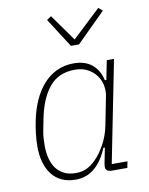

<svg xmlns="http://www.w3.org/2000/svg" viewBox="-86 -815 688 889"><g transform="rotate(-10 258.5 -370.5)"><path d="M369 0Q340 0 340 -23Q340 -32 343 -46L356 -111H349Q326 -54 288.5 -21Q251 12 197 12Q161 12 133 -1Q105 -14 86.5 -38Q68 -62 58.5 -95Q49 -128 49 -168Q49 -198 52.5 -228.5Q56 -259 62 -288Q72 -339 91 -381.5Q110 -424 137.5 -455Q165 -486 201 -503Q237 -520 281 -520Q335 -520 367.5 -492.5Q400 -465 410 -418H417L435 -508H469L374 -30H448L442 0ZM204 -18Q232 -18 254 -28Q276 -38 299 -61Q324 -86 345.5 -125.5Q367 -165 376 -211L403 -348Q407 -371 402 -396Q397 -421 381.5 -442Q366 -463 341 -476.5Q316 -490 281 -490Q204 -490 160.5 -437Q117 -384 99 -290L88 -234Q85 -218 84 -202.5Q83 -187 83 -168Q83 -135 90 -107.5Q97 -80 112 -60Q127 -40 149.5 -29Q172 -18 204 -18ZM283 -602 195 -739 216 -753 305 -628 438 -753 457 -737 321 -602Z"/></g></svg>

Font: IBM Plex Sans Cond ExtLt
Style: Italic
Weight: 200
Width: 3
Italic angle: -11°
Designer: Mike Abbink, Paul van der Laan, Pieter van Rosmalen
Foundry: Bold Monday
Version: Version 1.3